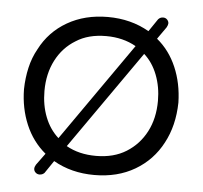

<svg xmlns="http://www.w3.org/2000/svg" viewBox="-52 -795 898 851"><g transform="rotate(5 396.5 -369.5)"><path d="M154 1Q144 1 136.5 -6Q129 -13 129 -23Q129 -31 135 -41L173 -93Q115 -141 84.5 -213Q54 -285 53 -370Q54 -420 64.5 -466Q75 -512 97 -551Q138 -631 216 -676Q294 -721 396 -721Q499 -721 580 -674L618 -730Q627 -740 640 -740Q651 -740 658 -732.5Q665 -725 665 -716Q665 -709 659 -698L621 -644Q677 -598 707.5 -527Q738 -456 740 -370Q738 -267 696 -189Q654 -109 576.5 -63.5Q499 -18 396 -18Q294 -18 214 -64L176 -8Q167 1 154 1ZM224 -167 529 -603Q471 -636 396 -636Q316 -636 262 -601Q206 -567 175 -507Q144 -447 144 -370Q144 -307 164.5 -254.5Q185 -202 224 -167ZM396 -103Q475 -103 531 -138Q587 -173 618 -232.5Q649 -292 649 -370Q649 -432 628.5 -485Q608 -538 570 -572L264 -135Q320 -103 396 -103Z"/></g></svg>

Font: Huninn
Style: Regular
Weight: 400
Designer: justfont
Foundry: justfont
Version: Version 1.003